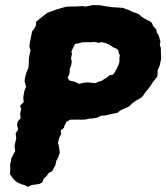

<svg xmlns="http://www.w3.org/2000/svg" viewBox="-20 -708 644 743"><path d="M87.2 15.2 77.4 9 61.8 4.6 47.2 -2 36 -11 29.8 -17.8 18.2 -34.6 20 -56.6 19 -68.8 23.8 -95 30.2 -108 38.8 -123.2 36.2 -140 37.4 -150 43 -171.8 40.6 -192.6 50.2 -206.6 46 -224.8 49 -238.6 60 -250.8 58 -267 61.8 -287.2 57.2 -298.4 71.8 -313.4 70 -329.6 72 -343.8 74.2 -355.6 81 -372.6 75.2 -392.4 75.8 -402 81 -423.8 90 -445.6 91.2 -458.8 92 -482.4 94.2 -496.2 98.2 -512.8 93.8 -527.4 95.2 -540.8 101.4 -572.2 104.2 -586.2 113.4 -599 119 -609 119.6 -623.8 135 -636.4 153.8 -651.2 163.4 -658.4 201.8 -672.6 218.4 -677 236.8 -682.2 254.2 -682.8 277.2 -683 296.4 -684.4 311.6 -682.8 338 -688.2 366.8 -687.8 388.8 -684 410.8 -680.4 438.6 -678.8 454.8 -677.6 477.8 -669.2 491 -663 512.8 -655.2 519.4 -651.6 528 -643.2 542 -634.4 561.2 -625 568 -619 571.8 -608.2 584.6 -594 586.4 -583.6 594.8 -569.4 600.8 -546.2 598.2 -536.2 602.6 -520.8V-502.4L603.8 -481.6L601.2 -469.8L597.8 -453L590.4 -437L589.4 -413.8L583.6 -405.4L571.6 -390.4L563.2 -376.8L553.6 -363.8L544.2 -353L532.8 -336.4L526.6 -330.2L507 -319L492 -308.2L478.2 -295.2L458.4 -286.6L445.4 -280.2L434.6 -271.8L417.8 -268.2L405.2 -265.2L385.4 -261L371.4 -260.2L355.6 -252.6L335.6 -249.2H326.4L311.8 -245.6L296 -244.8L283.4 -245.2L251.8 -244.8L237.8 -237.2L229.4 -221.4L227 -212.8L214.6 -202.4L217 -190.6L208.6 -173L204.4 -154.6L207.6 -143.4L211.6 -117.6L204.8 -98L197.8 -85.2L193.8 -66.6L190 -61.4L182.4 -46.2L167.6 -37.8L160.2 -26.6L148.8 -16.2L143.6 -2L131.4 4L102.2 8.2ZM287.6 -383.4 302.2 -387.6 320.6 -389.2 335.4 -387.6 349.6 -386.2 362.8 -392.6 373 -395 381.2 -400.8 391.4 -406.2 404 -416.8 416.8 -418.6 424.8 -429.2 431.6 -442 440 -460.6 442.2 -469.2 442 -483.8 443.8 -493.6 439 -504.6 437.6 -514.2 429 -520.4 417.2 -525.4 405 -533.8 391.4 -540.4 379.6 -543.6 373.2 -544.8 361.2 -542.2 344.8 -546 334.6 -544.4 315.2 -544.8 297.4 -544.2 283.8 -540.2 270.8 -538.2 264.6 -526.4 256.4 -509.4 258.4 -499.6 254.8 -482.2 257.6 -470.6 255.4 -454 249.8 -442V-429.6L247 -418L241.6 -407.4L248.4 -396.4L268.6 -392L278.4 -387.2Z"/></svg>

Font: Winky Rough
Style: Italic
Weight: 400
Italic angle: -8.97852°
Designer: Simon Atzbach
Foundry: typofactur
Version: Version 1.206